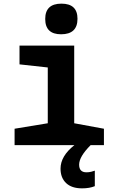

<svg xmlns="http://www.w3.org/2000/svg" viewBox="-20 -796 640 1053"><path d="M405 -693Q405 -776 317 -776Q228 -776 228 -692Q228 -608 315 -608Q405 -608 405 -693ZM500 225V140Q492 143 480 146Q468 149 454 149Q414 149 414 107Q414 63 477 0H550V-90L387 -120V-546H87V-443L242 -426V-120L60 -90V0H388Q312 60 312 129Q312 179 342.5 208Q373 237 430 237Q471 237 500 225Z"/></svg>

Font: Noto Sans Mono UI
Style: Bold
Weight: 700
Designer: Monotype Design team
Foundry: Monotype Imaging Inc.
Version: 1.000